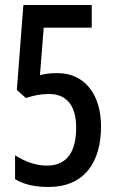

<svg xmlns="http://www.w3.org/2000/svg" viewBox="-20 -734 465 764"><path d="M173 10C312 10 382 -84 382 -231C382 -358 317 -443 209 -443C187 -443 166 -442 139 -435L154 -624H345V-714H73L47 -376L83 -344C115 -354 140 -360 175 -360C241 -360 283 -319 283 -226C283 -136 251 -75 166 -75C122 -75 79 -91 40 -116V-21C75 0 118 10 173 10Z"/></svg>

Font: Noto Sans Devanagari UI ExtraCondensed Medium
Style: Regular
Weight: 500
Width: 2
Designer: Jelle Bosma - Monotype Design Team
Foundry: Monotype Imaging Inc.
Version: Version 2.003